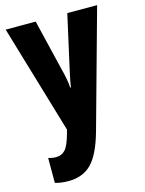

<svg xmlns="http://www.w3.org/2000/svg" viewBox="-119 -621 704 933"><g transform="rotate(-15 233.0 -155.0)"><path d="M108 240Q70 240 41 231V106Q61 112 79 112Q108 112 126 92.5Q144 73 160 15L165 -4L3 -550H154L215 -296Q222 -270 227 -243.5Q232 -217 233 -197H237Q239 -216 244 -239.5Q249 -263 256 -295L313 -550H463L298 45Q268 151 224.5 195.5Q181 240 108 240Z"/></g></svg>

Font: Noto Sans ExtraCondensed ExtraBold
Style: Regular
Weight: 800
Width: 2
Designer: Monotype Design Team
Foundry: Monotype Imaging Inc.
Version: Version 2.013; ttfautohint (v1.8.4.7-5d5b)